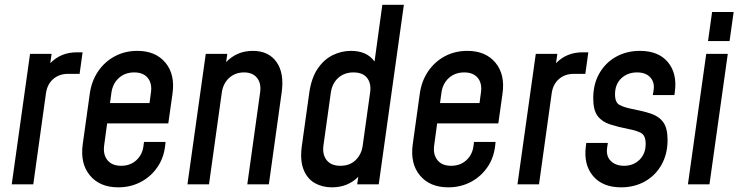

<svg xmlns="http://www.w3.org/2000/svg" viewBox="-20 -770 3089 802"><path d="M29 0H119L172 -380.5Q177.5 -418.5 202.5 -440Q227.5 -461.5 264 -461.5H312.5L325 -551.5H301Q234 -551.5 190 -506L195.5 -545H105.5Z M474 12.5Q525.5 12.5 568.2 -10Q611 -32.5 638.2 -72.8Q665.5 -113 670.5 -167L671.5 -177H581.5L579.5 -162Q575.5 -125 550 -101.2Q524.5 -77.5 486 -77.5Q448 -77.5 429 -100.8Q410 -124 415 -162L427.5 -254.5H683L700.5 -378.5Q712 -459 671 -508.2Q630 -557.5 553.5 -557.5Q502 -557.5 459.8 -535Q417.5 -512.5 390 -472.2Q362.5 -432 355 -378.5L325.5 -167Q314.5 -86.5 355.8 -37Q397 12.5 474 12.5ZM540.5 -467.5Q578.5 -467.5 597.2 -444.5Q616 -421.5 610.5 -383.5L604.5 -339.5H439.5L445.5 -383.5Q451 -421.5 476.8 -444.5Q502.5 -467.5 540.5 -467.5Z M763 0H853L906.5 -383.5Q912 -421.5 937.2 -444.5Q962.5 -467.5 999.5 -467.5Q1035.5 -467.5 1053.8 -444.5Q1072 -421.5 1066.5 -383.5L1013 0H1103L1156.5 -383.5Q1168 -464.5 1135 -511Q1102 -557.5 1036 -557.5Q969.5 -557.5 924.5 -510.5L929.5 -545H839.5Z M1366.5 12.5Q1400.5 12.5 1428.2 1Q1456 -10.5 1476.5 -31.5L1472 0H1562L1667 -750H1577L1544.5 -513Q1513 -557.5 1446 -557.5Q1406 -557.5 1369.5 -539.5Q1333 -521.5 1307 -483.2Q1281 -445 1272 -383.5L1241 -162Q1232.5 -101 1247.8 -62.2Q1263 -23.5 1294.5 -5.5Q1326 12.5 1366.5 12.5ZM1402 -77.5Q1363 -77.5 1344.5 -101Q1326 -124.5 1331 -162L1362 -383.5Q1367.5 -422 1393 -444.8Q1418.5 -467.5 1456.5 -467.5Q1496 -467.5 1513.8 -444Q1531.5 -420.5 1526 -383.5L1495 -161.5Q1490 -125 1465.5 -101.2Q1441 -77.5 1402 -77.5Z M1852.5 12.5Q1904 12.5 1946.8 -10Q1989.5 -32.5 2016.8 -72.8Q2044 -113 2049 -167L2050 -177H1960L1958 -162Q1954 -125 1928.5 -101.2Q1903 -77.5 1864.5 -77.5Q1826.5 -77.5 1807.5 -100.8Q1788.5 -124 1793.5 -162L1806 -254.5H2061.5L2079 -378.5Q2090.5 -459 2049.5 -508.2Q2008.5 -557.5 1932 -557.5Q1880.5 -557.5 1838.2 -535Q1796 -512.5 1768.5 -472.2Q1741 -432 1733.5 -378.5L1704 -167Q1693 -86.5 1734.2 -37Q1775.5 12.5 1852.5 12.5ZM1919 -467.5Q1957 -467.5 1975.8 -444.5Q1994.5 -421.5 1989 -383.5L1983 -339.5H1818L1824 -383.5Q1829.5 -421.5 1855.2 -444.5Q1881 -467.5 1919 -467.5Z M2141.5 0H2231.5L2284.5 -380.5Q2290 -418.5 2315 -440Q2340 -461.5 2376.5 -461.5H2425L2437.5 -551.5H2413.5Q2346.5 -551.5 2302.5 -506L2308 -545H2218Z M2574.5 12.5Q2630 12.5 2674 -12.2Q2718 -37 2743.2 -81.8Q2768.5 -126.5 2768.5 -185.5Q2768.5 -235 2750.2 -259.8Q2732 -284.5 2698.5 -295.5Q2665 -306.5 2619.5 -315Q2587 -321.5 2568 -331.5Q2549 -341.5 2549 -376Q2549 -418 2575.2 -442.8Q2601.5 -467.5 2641 -467.5Q2678 -467.5 2696.8 -446.2Q2715.5 -425 2710 -392.5L2707 -373H2797L2799 -387.5Q2809 -463.5 2769.8 -510.5Q2730.5 -557.5 2653 -557.5Q2597.5 -557.5 2553.5 -533Q2509.5 -508.5 2483.8 -464Q2458 -419.5 2458 -359.5Q2458 -309.5 2476.5 -285.2Q2495 -261 2528.8 -250.2Q2562.5 -239.5 2607.5 -230.5Q2640 -224.5 2658.5 -214Q2677 -203.5 2677 -169Q2677 -127.5 2651.2 -102.5Q2625.5 -77.5 2587 -77.5Q2552 -77.5 2531.5 -97.5Q2511 -117.5 2516 -152.5L2519 -173H2429L2427 -158Q2417.5 -81.5 2457.5 -34.5Q2497.5 12.5 2574.5 12.5Z M2937.5 -598.5H3027.5L3044.5 -720H2954.5ZM2853.5 0H2943.5L3020 -545H2930Z"/></svg>

Font: Mohave Medium
Style: Italic
Weight: 500
Italic angle: -8°
Designer: Gumpita Rahayu
Foundry: Tokotype
Version: Version 2.002; ttfautohint (v1.8.3)